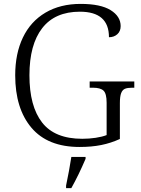

<svg xmlns="http://www.w3.org/2000/svg" viewBox="-20 -744 722 985"><path d="M58 -358Q58 -469 97.5 -551.5Q137 -634 213 -679Q289 -724 394 -724Q496 -724 547.5 -692Q599 -660 599 -610Q599 -584 582 -568.5Q565 -553 539 -553Q539 -684 390 -684Q262 -684 196.5 -599.5Q131 -515 131 -358Q131 -199 196 -115.5Q261 -32 402 -32Q437 -32 470.5 -37Q504 -42 527 -51V-217Q527 -264 511 -279Q495 -294 457 -294H440V-326H669V-294H658Q634 -294 621 -288.5Q608 -283 601.5 -266Q595 -249 595 -215V-31Q549 -10 499.5 0Q450 10 388 10Q225 10 141.5 -88.5Q58 -187 58 -358ZM319 208Q335 132 346 61H419V71Q383 155 346 221H319Z"/></svg>

Font: Noto Serif Light
Style: Regular
Weight: 300
Designer: Monotype Design Team
Foundry: Monotype Imaging Inc.
Version: Version 1.001